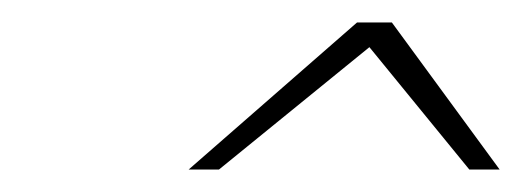

<svg xmlns="http://www.w3.org/2000/svg" viewBox="-20 -682 465 171"><path d="M298 -662H329L425 -531H398L309 -640L175 -531H148Z"/></svg>

Font: Exo ExtraLight
Style: Italic
Weight: 275
Italic angle: -9°
Designer: Natanael Gama
Foundry: Natanael Gama
Version: Version 1.500; ttfautohint (v1.6)